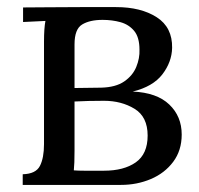

<svg xmlns="http://www.w3.org/2000/svg" viewBox="-20 -521 561 541"><path d="M44 0V-30Q81 -31 92.5 -53.5Q104 -76 104 -115V-404Q104 -441 108 -462Q92 -461 76.5 -460.5Q61 -460 45 -459V-500Q72 -500 114 -500.5Q156 -501 206.5 -501Q257 -501 307 -501Q377 -501 421.5 -472.5Q466 -444 465 -386Q464 -346 437.5 -311.5Q411 -277 354 -263Q422 -260 457 -226.5Q492 -193 492 -142Q492 -97 468 -65Q444 -33 405 -16.5Q366 0 321 0ZM190 -273 265 -274Q306 -275 330 -291.5Q354 -308 364 -332.5Q374 -357 373 -381Q373 -416 358 -434Q343 -452 319.5 -458.5Q296 -465 269 -465Q233 -465 211.5 -452Q190 -439 190 -396ZM188 -41Q199 -40 217.5 -40Q236 -40 252.5 -40Q269 -40 273 -40Q329 -40 362.5 -63.5Q396 -87 396 -139Q396 -192 359 -214.5Q322 -237 273 -237Q252 -237 229.5 -236.5Q207 -236 190 -235V-97Q190 -78 189.5 -64Q189 -50 188 -41Z"/></svg>

Font: Lora
Style: Regular
Weight: 400
Designer: Olga Karpushina, Alexei Vanyashin (Cyrillic)
Foundry: Cyreal
Version: Version 3.005; ttfautohint (v1.8.4.7-5d5b)